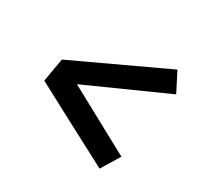

<svg xmlns="http://www.w3.org/2000/svg" viewBox="-107 -689 714 696"><g transform="rotate(30 250.0 -341.0)"><path d="M385 -115 195 -215 52 -291 69 -389 450 -567 491 -487 161 -339 432 -192Z"/></g></svg>

Font: Iosevka Curly Semibold Oblique
Style: Regular
Weight: 600
Italic angle: -9°
Monospace: yes
Designer: Belleve Invis
Foundry: Belleve Invis
Version: Version 11.1.0; ttfautohint (v1.8.3)